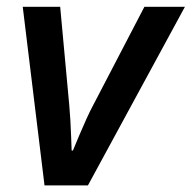

<svg xmlns="http://www.w3.org/2000/svg" viewBox="-20 -561 580 581"><path d="M114.7 0 48.8 -540.5H162.1L189.5 -243.7Q191.4 -224.1 192.9 -198Q194.3 -171.9 195.3 -146.7Q196.3 -121.6 196.8 -105.5H200.7Q209 -125.5 219.7 -151.1Q230.5 -176.8 241.7 -201.4Q252.9 -226.1 262.2 -243.2L417 -540.5H539.6L246.1 0Z"/></svg>

Font: Open Sans SemiBold
Style: Italic
Weight: 600
Italic angle: -12°
Designer: Monotype Design Team
Foundry: Monotype Imaging Inc.
Version: Version 3.003; ttfautohint (v1.8.4)